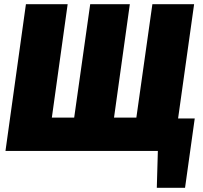

<svg xmlns="http://www.w3.org/2000/svg" viewBox="-20 -716 962 911"><path d="M825 -154 901 -696H703L627 -158H521L596 -696H408L332 -158H226L301 -696H103L6 0H729L724 175H858L904 -154Z"/></svg>

Font: Fira Sans Heavy
Style: Italic
Weight: 900
Italic angle: -8°
Designer: bBox Type GmbH & Carrois Corporate GbR & Edenspiekermann AG
Foundry: bBox Type GmbH & Carrois Corporate GbR & Edenspiekermann AG
Version: Version 4.301;PS 004.301;hotconv 1.0.88;makeotf.lib2.5.64775